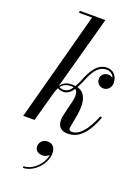

<svg xmlns="http://www.w3.org/2000/svg" viewBox="-192 -829 884 1220"><g transform="rotate(20 250.0 -219.0)"><path d="M490.5 -159.5 477.5 -164C436.5 -59.5 388 -9.5 341 -9.5C328.5 -9.5 320.5 -17.5 320.5 -27.5C320.5 -29.5 321 -34 322 -38L338 -124.5C354 -226.5 329 -275.5 278 -289C289.5 -309 300 -333 310 -358C336 -421 368.5 -457 413 -457C440 -457 458.5 -443 466.5 -421C456.5 -427.5 444.5 -431 434 -431C409 -431 387.5 -412.5 387.5 -385.5C387.5 -354.5 410.5 -337.5 435.5 -337.5C460.5 -337.5 485.5 -358 485.5 -392C485.5 -439 456.5 -470 413.5 -470C360 -470 325 -429 296 -361C285.5 -335.5 275 -311.5 264 -291.5C257.5 -292.5 251 -293 244.5 -293C215 -293 186 -288 163.5 -255.5L299 -750H126V-736.5H214L16.5 0H93L149 -203.5C152.5 -215.5 157 -228 163.5 -240C172.5 -234.5 187 -230 202 -230C230 -230 251 -247.5 268.5 -273.5C301 -250.5 276 -182.5 266 -139.5L253.5 -85C251.5 -77.5 250.5 -67 250.5 -59.5C250.5 -14.5 273 10 320 10C395 10 447.5 -47.5 490.5 -159.5ZM238.5 -281.5C245.5 -281.5 251 -281 256 -279.5C241.5 -257.5 224 -243 202 -243C188 -243 178 -246 170.5 -251C184 -268.5 204.5 -281.5 238.5 -281.5ZM165.5 149.5C165.5 174 181 194.5 215.5 194.5C233 194.5 249.5 187.5 260 176C251.5 240 186 300.5 127.5 300.5V311.5C199.5 311.5 272.5 233.5 272.5 161.5C272.5 119.5 250 100 219 100C188.5 100 165.5 123.5 165.5 149.5Z"/></g></svg>

Font: Bodoni* 16pt
Style: Italic
Weight: 400
Italic angle: -13°
Version: Version 2.3